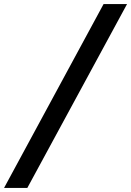

<svg xmlns="http://www.w3.org/2000/svg" viewBox="-155 -717 648 949"><path d="M-135 212 357 -697H473L-20 212Z"/></svg>

Font: Hanken Grotesk Black
Style: Italic
Weight: 900
Italic angle: -8°
Designer: Alfredo Marco Pradil
Foundry: Hanken Design Co.
Version: Version 3.013